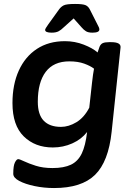

<svg xmlns="http://www.w3.org/2000/svg" viewBox="-20 -738 663 970"><path d="M253 212Q202 212 154.5 202Q107 192 77 176Q47 160 47 140Q47 99 55.5 82.5Q64 66 72 66Q79 66 102 77Q125 88 161 99.5Q197 111 245 111Q303 111 338.5 94Q374 77 393 37.5Q412 -2 420 -71Q391 -34 345 -13.5Q299 7 247 7Q157 7 100 -49Q43 -105 43 -217Q43 -311 75 -381.5Q107 -452 166.5 -491Q226 -530 308 -530Q358 -530 403 -512.5Q448 -495 473 -473Q479 -491 483 -502Q489 -516 500 -520.5Q511 -525 531 -525H542Q592 -525 589 -498L544 -72Q528 79 460 145.5Q392 212 253 212ZM288 -97Q327 -97 366 -120.5Q405 -144 431 -194L445 -321Q448 -346 450 -361Q452 -376 455 -391Q437 -405 405.5 -416.5Q374 -428 330 -428Q251 -428 211 -375Q171 -322 171 -224Q171 -159 201 -128Q231 -97 288 -97ZM241 -573Q208 -573 208 -587Q208 -593 224 -615L278 -690Q288 -704 302 -711Q316 -718 359 -718Q398 -718 412 -712Q426 -706 434 -690L472 -615Q477 -606 479.5 -600Q482 -594 482 -589Q482 -573 447 -573Q426 -573 414.5 -580Q403 -587 392 -600L352 -645L302 -600Q289 -587 276 -580Q263 -573 241 -573Z"/></svg>

Font: Asap Semi Expanded Semi Expanded SemiBold
Style: Italic
Weight: 600
Width: 6
Italic angle: -6°
Designer: Pablo Cosgaya
Foundry: Omnibus-Type
Version: Version 3.001; ttfautohint (v1.8.4.7-5d5b)